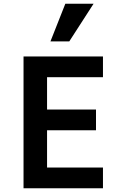

<svg xmlns="http://www.w3.org/2000/svg" viewBox="-20 -1000 640 1020"><path d="M105 0H527V-110H230V-308H490V-418H230V-590H527V-700H105ZM477 -980H327L248 -780H348Z"/></svg>

Font: CommitMono
Style: Bold
Weight: 700
Monospace: yes
Designer: Eigil Nikolajsen
Foundry: Eigil Nikolajsen
Version: Version 1.143